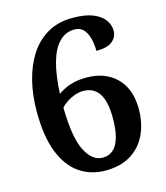

<svg xmlns="http://www.w3.org/2000/svg" viewBox="-110 -808 779 903"><g transform="rotate(-15 279.5 -357.0)"><path d="M293 10Q222 10 167.5 -27Q113 -64 82 -141.5Q51 -219 51 -341Q51 -420 68 -489Q85 -558 119 -611Q153 -664 205 -694Q257 -724 327 -724Q389 -724 426.5 -708.5Q464 -693 481.5 -668.5Q499 -644 499 -616Q499 -586 475 -565.5Q451 -545 396 -545Q396 -576 389 -604.5Q382 -633 366 -651Q350 -669 321 -669Q278 -669 247 -637Q216 -605 199 -544Q182 -483 178 -394Q193 -405 212.5 -414.5Q232 -424 258 -430Q284 -436 318 -436Q409 -436 463.5 -381.5Q518 -327 518 -230Q518 -160 492 -105.5Q466 -51 416 -20.5Q366 10 293 10ZM296 -52Q326 -52 346.5 -70Q367 -88 378 -125Q389 -162 389 -220Q389 -303 362.5 -341Q336 -379 287 -379Q266 -379 245 -371.5Q224 -364 206 -352Q188 -340 177 -327Q179 -181 212 -116.5Q245 -52 296 -52Z"/></g></svg>

Font: Noto Serif Armenian SemiBold
Style: Regular
Weight: 600
Version: Version 2.007